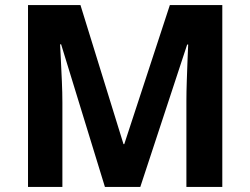

<svg xmlns="http://www.w3.org/2000/svg" viewBox="-20 -734 983 754"><path d="M392 0 220 -560H216Q217 -540 219 -500Q221 -460 223 -414.5Q225 -369 225 -332V0H90V-714H296L465 -168H468L647 -714H853V0H712V-338Q712 -372 713.5 -416Q715 -460 716.5 -499.5Q718 -539 719 -559H715L531 0Z"/></svg>

Font: Noto Sans Kawi
Style: Bold
Weight: 700
Designer: Fadhl Haqq
Version: Version 1.000